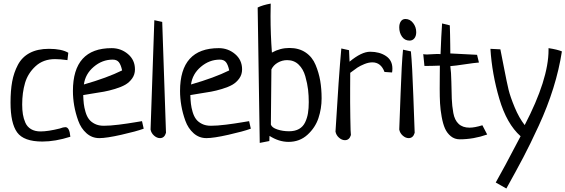

<svg xmlns="http://www.w3.org/2000/svg" viewBox="-20 -785 3222 1094"><path d="M369.1 -484.4 364.3 -442.4Q323.2 -448.2 293.9 -448.2Q226.6 -448.2 182.6 -407.7Q138.7 -367.2 122.6 -312Q106.4 -256.8 106.4 -189.5Q106.4 -158.2 110.4 -133.8Q114.3 -109.4 124.5 -85.9Q134.8 -62.5 156.7 -49.3Q178.7 -36.1 210.9 -36.1Q253.9 -36.1 320.3 -52.7Q340.8 -60.5 352.5 -60.5Q376 -60.5 380.9 -5.9Q294.9 21.5 221.7 21.5Q115.2 21.5 77.6 -30.8Q40 -83 40 -200.2Q40 -268.6 49.3 -319.8Q58.6 -371.1 82 -415.5Q105.5 -460 149.9 -483.4Q194.3 -506.8 258.8 -506.8Q331.1 -506.8 369.1 -484.4Z M789.1 -94.7 798.8 -51.8Q755.9 -36.1 671.4 -17.1Q586.9 2 545.9 2Q503.9 2 472.7 -25.9Q441.4 -53.7 425.8 -97.2Q410.2 -140.6 402.8 -183.1Q395.5 -225.6 395.5 -266.6Q395.5 -510.7 616.2 -510.7Q668.9 -510.7 709 -477.1Q749 -443.4 749 -389.6Q749 -360.4 732.9 -337.9Q716.8 -315.4 693.8 -302.2Q670.9 -289.1 635.3 -278.3Q599.6 -267.6 572.3 -262.7Q544.9 -257.8 506.8 -252Q468.8 -246.1 454.1 -243.2Q455.1 -214.8 457.5 -193.4Q460 -171.9 467.3 -147Q474.6 -122.1 486.8 -106Q499 -89.8 520.5 -79.1Q542 -68.4 571.3 -68.4Q606.4 -68.4 657.2 -74.7Q708 -81.1 747.6 -87.9Q787.1 -94.7 789.1 -94.7ZM458 -303.7Q590.8 -341.8 675.8 -383.8Q668.9 -416 657.2 -430.7Q645.5 -445.3 622.1 -445.3Q562.5 -445.3 514.2 -404.3Q465.8 -363.3 458 -303.7Z M859.4 -669.9 904.3 -660.2 925.8 -28.3Q917 2 891.6 2Q874 2 857.9 -12.2Q841.8 -26.4 837.9 -46.9Z M1399.4 -94.7 1409.2 -51.8Q1366.2 -36.1 1281.7 -17.1Q1197.3 2 1156.2 2Q1114.3 2 1083 -25.9Q1051.8 -53.7 1036.1 -97.2Q1020.5 -140.6 1013.2 -183.1Q1005.9 -225.6 1005.9 -266.6Q1005.9 -510.7 1226.6 -510.7Q1279.3 -510.7 1319.3 -477.1Q1359.4 -443.4 1359.4 -389.6Q1359.4 -360.4 1343.3 -337.9Q1327.1 -315.4 1304.2 -302.2Q1281.2 -289.1 1245.6 -278.3Q1210 -267.6 1182.6 -262.7Q1155.3 -257.8 1117.2 -252Q1079.1 -246.1 1064.5 -243.2Q1065.4 -214.8 1067.9 -193.4Q1070.3 -171.9 1077.6 -147Q1085 -122.1 1097.2 -106Q1109.4 -89.8 1130.9 -79.1Q1152.3 -68.4 1181.6 -68.4Q1216.8 -68.4 1267.6 -74.7Q1318.4 -81.1 1357.9 -87.9Q1397.5 -94.7 1399.4 -94.7ZM1068.4 -303.7Q1201.2 -341.8 1286.1 -383.8Q1279.3 -416 1267.6 -430.7Q1255.9 -445.3 1232.4 -445.3Q1172.9 -445.3 1124.5 -404.3Q1076.2 -363.3 1068.4 -303.7Z M1514.6 18.6 1460 29.3 1448.2 -742.2Q1475.6 -755.9 1522.5 -764.6Q1521.5 -742.2 1521.5 -694.3Q1521.5 -588.9 1529.3 -485.4Q1576.2 -511.7 1628.9 -511.7Q1683.6 -511.7 1721.7 -485.8Q1759.8 -460 1778.3 -415Q1796.9 -370.1 1804.7 -324.2Q1812.5 -278.3 1812.5 -224.6Q1812.5 -166 1794.4 -111.8Q1776.4 -57.6 1731.9 -17.1Q1687.5 23.4 1624 23.4Q1569.3 23.4 1515.6 -10.7Q1514.6 -1 1514.6 18.6ZM1526.4 -389.6 1523.4 -75.2Q1529.3 -57.6 1560.1 -47.4Q1590.8 -37.1 1627 -37.1Q1661.1 -37.1 1684.1 -50.3Q1707 -63.5 1718.8 -88.4Q1730.5 -113.3 1734.9 -140.6Q1739.3 -168 1739.3 -203.1Q1739.3 -239.3 1735.4 -273.9Q1731.4 -308.6 1719.7 -350.1Q1708 -391.6 1681.6 -417Q1655.3 -442.4 1616.2 -442.4Q1587.9 -442.4 1563 -428.2Q1538.1 -414.1 1526.4 -389.6Z M2213.9 -372.1 2170.9 -375Q2150.4 -429.7 2101.6 -429.7Q2080.1 -429.7 2056.2 -419.9Q2032.2 -410.2 2016.6 -399.9Q2001 -389.6 1975.6 -370.1Q1975.6 -356.4 1975.1 -281.2Q1974.6 -206.1 1976.1 -114.3Q1977.5 -22.5 1979.5 -15.6Q1970.7 13.7 1945.3 13.7Q1927.7 13.7 1911.6 -0.5Q1895.5 -14.6 1891.6 -35.2Q1910.2 -348.6 1924.8 -508.8L1968.8 -499L1971.7 -433.6Q2040 -490.2 2088.9 -490.2Q2142.6 -490.2 2179.2 -465.8Q2215.8 -441.4 2215.8 -394.5Q2215.8 -379.9 2213.9 -372.1Z M2276.4 -502 2321.3 -492.2Q2329.1 -412.1 2335 -240.7Q2340.8 -69.3 2342.8 -28.3Q2334 2 2308.6 2Q2291 2 2274.9 -12.2Q2258.8 -26.4 2254.9 -46.9Q2256.8 -86.9 2262.7 -255.4Q2268.6 -423.8 2276.4 -502ZM2290 -676.8Q2316.4 -676.8 2334 -653.8Q2351.6 -630.9 2351.6 -601.6Q2351.6 -580.1 2341.3 -566.9Q2331.1 -553.7 2313.5 -553.7Q2286.1 -553.7 2270.5 -576.2Q2254.9 -598.6 2254.9 -628.9Q2254.9 -650.4 2264.2 -663.6Q2273.4 -676.8 2290 -676.8Z M2698.2 -472.7 2709 -428.7Q2682.6 -426.8 2627.9 -418.5Q2573.2 -410.2 2545.9 -408.2Q2550.8 -374 2551.8 -318.4Q2552.7 -262.7 2554.2 -222.2Q2555.7 -181.6 2563 -141.1Q2570.3 -100.6 2593.3 -79.1Q2616.2 -57.6 2655.3 -57.6Q2684.6 -57.6 2728.5 -71.3Q2747.1 -35.2 2755.9 -18.6Q2678.7 8.8 2599.6 8.8Q2570.3 8.8 2548.8 -8.8Q2527.3 -26.4 2515.6 -52.7Q2503.9 -79.1 2496.6 -119.6Q2489.3 -160.2 2487.3 -196.3Q2485.4 -232.4 2485.4 -279.3Q2485.4 -304.7 2485.8 -349.6Q2486.3 -394.5 2486.3 -411.1Q2476.6 -410.2 2440.4 -409.7Q2404.3 -409.2 2398.4 -409.2Q2391.6 -474.6 2391.6 -476.6Q2398.4 -474.6 2414.1 -474.6Q2422.9 -474.6 2442.4 -476.1Q2461.9 -477.5 2471.7 -477.5Q2475.6 -477.5 2481.9 -477.1Q2488.3 -476.6 2490.2 -476.6Q2494.1 -584 2499 -651.4L2543 -640.6Q2543.9 -617.2 2544.4 -590.3Q2544.9 -563.5 2545.4 -530.8Q2545.9 -498 2545.9 -480.5Q2571.3 -478.5 2622.1 -476.6Q2672.9 -474.6 2698.2 -472.7Z M2865.2 289.1 2804.7 254.9Q2844.7 185.5 2946.3 -8.8Q2867.2 -79.1 2825.2 -221.7Q2783.2 -364.3 2774.4 -506.8L2831.1 -503.9Q2835.9 -480.5 2852.1 -397Q2868.2 -313.5 2877.9 -273.4Q2887.7 -233.4 2912.6 -173.3Q2937.5 -113.3 2969.7 -72.3Q3105.5 -333 3105.5 -500V-510.7Q3156.2 -502.9 3181.6 -492.2Q3166 -389.6 3132.8 -283.2Q3099.6 -176.8 3049.8 -68.8Q3000 39.1 2961.4 112.3Q2922.9 185.5 2865.2 289.1Z"/></svg>

Font: Neucha
Style: Regular
Weight: 400
Designer: Jovanny Lemonad
Foundry: Jovanny Lemonad
Version: Version 001.001